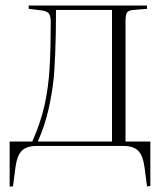

<svg xmlns="http://www.w3.org/2000/svg" viewBox="-20 -529 595 696"><path d="M513 147 504 78Q498 34 480.5 17Q463 0 427 0H113Q77 0 59.5 17Q42 34 36 78L27 147H15V-16H97Q127 -83 141.5 -148Q156 -213 160 -286Q164 -359 164 -449Q164 -472 156.5 -480.5Q149 -489 132 -491L84 -497V-509H513V-497L465 -493Q446 -492 440.5 -483.5Q435 -475 435 -452V-16H525V145ZM117 -16H386V-493H183Q183 -397 180 -332.5Q177 -268 175 -248Q169 -190 155.5 -131Q142 -72 117 -16Z"/></svg>

Font: Literata 72pt ExtraLight
Style: Regular
Weight: 200
Designer: Latin by Veronika Burian and Jose Scaglione. Greek by Irene Vlachou. Cyrillic by Vera Evstafieva.
Foundry: TypeTogether
Version: Version 3.002